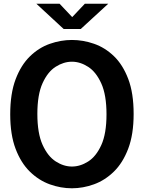

<svg xmlns="http://www.w3.org/2000/svg" viewBox="-20 -999 774 1033"><path d="M367 14Q307 14 248 -7.2Q189 -28.5 141 -75.2Q93 -122 64 -198Q35 -274 35 -384Q35 -496 64 -572.5Q93 -649 141 -695.8Q189 -742.5 248 -763.2Q307 -784 367 -784Q427 -784 486 -763.5Q545 -743 593 -696.8Q641 -650.5 670 -574.2Q699 -498 699 -386Q699 -276 670 -199.5Q641 -123 593 -76Q545 -29 486 -7.5Q427 14 367 14ZM367 -103Q411.5 -103 454.2 -130Q497 -157 525 -218.5Q553 -280 553 -384Q553 -488 525 -550Q497 -612 454.2 -639.5Q411.5 -667 367 -667Q322.5 -667 279.8 -640Q237 -613 209 -551.5Q181 -490 181 -386Q181 -282 209 -220Q237 -158 279.8 -130.5Q322.5 -103 367 -103ZM175.5 -979H300.5L368.5 -907L436.5 -979H562.5L414.5 -843H322.5Z"/></svg>

Font: Junction
Style: Bold
Weight: 700
Designer: Caroline Hadilaksono
Foundry: Caroline Hadilaksono, Tyler Finck, The League of Moveable Type
Version: Version 2.000; ttfautohint (v1.8.3)